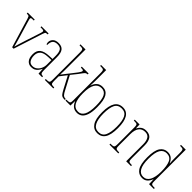

<svg xmlns="http://www.w3.org/2000/svg" viewBox="175 -1824 2898 2898"><g transform="rotate(45 1624.5 -375.0)"><path d="M68 -468Q61 -490 55.5 -500Q50 -510 39 -513Q28 -516 5 -516V-536H155V-516H138Q110 -516 101 -512Q92 -508 92 -497Q92 -486 100 -458.5Q108 -431 115 -407L175 -207Q184 -178 193.5 -144Q203 -110 212 -79Q221 -48 225 -28Q230 -48 244 -94Q258 -140 281 -212L331 -364Q349 -419 359 -450.5Q369 -482 369 -494Q369 -506 360 -511Q351 -516 321 -516H298V-536H451V-516H449Q430 -516 420 -513.5Q410 -511 404.5 -501Q399 -491 391 -468L240 0H209Z M622 10Q569 10 535.5 -28.5Q502 -67 502 -146Q502 -224 549.5 -261.5Q597 -299 696 -303L765 -306V-371Q765 -446 743 -481.5Q721 -517 662 -517Q606 -517 582 -487.5Q558 -458 558 -395Q537 -395 537 -439Q537 -479 567.5 -510.5Q598 -542 662 -542Q730 -542 761.5 -501.5Q793 -461 793 -372V-105Q793 -68 797 -50Q801 -32 812 -26Q823 -20 844 -20H848V0H772L766 -95H764Q752 -68 734 -44Q716 -20 689 -5Q662 10 622 10ZM625 -15Q666 -15 697.5 -39Q729 -63 747 -101.5Q765 -140 765 -185V-283L695 -280Q604 -277 567 -242Q530 -207 530 -146Q530 -90 552.5 -52.5Q575 -15 625 -15Z M907 0V-20H918Q950 -20 965 -24.5Q980 -29 984 -44.5Q988 -60 988 -95V-663Q988 -699 984 -715Q980 -731 965.5 -735.5Q951 -740 921 -740H907V-760H1016V-373Q1016 -342 1015.5 -299Q1015 -256 1013 -220L1127 -365Q1163 -411 1182.5 -437Q1202 -463 1208.5 -476Q1215 -489 1215 -496Q1215 -509 1203 -512.5Q1191 -516 1159 -516V-536H1305V-516Q1284 -516 1271.5 -508.5Q1259 -501 1243 -479Q1227 -457 1194 -413L1120 -321L1229 -115Q1256 -60 1276 -40Q1296 -20 1328 -20H1334V0H1325Q1297 0 1279 -6.5Q1261 -13 1244.5 -35Q1228 -57 1203 -104L1102 -296L1016 -186V-95Q1016 -60 1020 -44.5Q1024 -29 1038 -24.5Q1052 -20 1083 -20H1088V0Z M1599 10Q1545 10 1511 -18Q1477 -46 1459 -93H1455L1453 0H1347V-20H1360Q1391 -20 1405.5 -24.5Q1420 -29 1424 -43.5Q1428 -58 1428 -89V-661Q1428 -698 1424 -714.5Q1420 -731 1406 -735.5Q1392 -740 1362 -740H1347V-760H1456V-561Q1456 -534 1455 -496.5Q1454 -459 1452 -427H1454Q1470 -480 1506 -512Q1542 -544 1601 -544Q1679 -544 1718 -479.5Q1757 -415 1757 -267Q1757 -166 1737 -105Q1717 -44 1681.5 -17Q1646 10 1599 10ZM1600 -15Q1661 -15 1695 -75.5Q1729 -136 1729 -269Q1729 -399 1699 -459Q1669 -519 1600 -519Q1528 -519 1491.5 -457.5Q1455 -396 1455 -268Q1455 -140 1490 -77.5Q1525 -15 1600 -15Z M2032 10Q1952 10 1907 -57Q1862 -124 1862 -267Q1862 -406 1904.5 -474Q1947 -542 2035 -542Q2202 -542 2202 -267Q2202 -123 2159 -56.5Q2116 10 2032 10ZM2033 -15Q2111 -15 2142.5 -81Q2174 -147 2174 -267Q2174 -393 2142 -455Q2110 -517 2034 -517Q1955 -517 1922.5 -454.5Q1890 -392 1890 -267Q1890 -145 1924.5 -80Q1959 -15 2033 -15Z M2286 0V-20H2299Q2331 -20 2345.5 -24.5Q2360 -29 2364.5 -44.5Q2369 -60 2369 -95V-441Q2369 -476 2364.5 -492Q2360 -508 2346 -512Q2332 -516 2302 -516H2290V-536H2393L2396 -456H2398Q2420 -498 2451 -520Q2482 -542 2531 -542Q2605 -542 2638 -498Q2671 -454 2671 -361V-95Q2671 -60 2675 -44.5Q2679 -29 2693.5 -24.5Q2708 -20 2739 -20H2746V0H2643V-364Q2643 -433 2618 -475Q2593 -517 2533 -517Q2468 -517 2432.5 -470.5Q2397 -424 2397 -333V-95Q2397 -60 2401 -44.5Q2405 -29 2419.5 -24.5Q2434 -20 2466 -20H2475V0Z M2989 10Q2913 10 2869 -54Q2825 -118 2825 -267Q2825 -416 2869 -480Q2913 -544 2989 -544Q3043 -544 3076 -516.5Q3109 -489 3128 -444H3132Q3129 -468 3128 -493.5Q3127 -519 3127 -544V-658Q3127 -697 3123 -714Q3119 -731 3106 -735.5Q3093 -740 3064 -740H3053V-760H3155V-88Q3155 -57 3159.5 -42.5Q3164 -28 3178.5 -24Q3193 -20 3223 -20H3234V0H3131L3127 -100H3125Q3107 -50 3074 -20Q3041 10 2989 10ZM2988 -15Q3057 -15 3092.5 -80.5Q3128 -146 3128 -265Q3128 -389 3098.5 -454Q3069 -519 2992 -519Q2924 -519 2888.5 -459Q2853 -399 2853 -265Q2853 -135 2889 -74.5Q2925 -14 2988 -15Z"/></g></svg>

Font: Noto Serif Tamil Condensed Thin
Style: Regular
Weight: 100
Width: 3
Designer: Indian Type Foundry, Tom Grace, and the Monotype Design Team
Foundry: Monotype Imaging Inc.
Version: Version 2.004; ttfautohint (v1.8.4.7-5d5b)